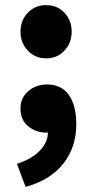

<svg xmlns="http://www.w3.org/2000/svg" viewBox="-20 -526 360 750"><path d="M160 -298Q117 -298 88.5 -328.5Q60 -359 60 -402Q60 -446 88.5 -476Q117 -506 160 -506Q204 -506 232 -476Q260 -446 260 -402Q260 -359 232 -328.5Q204 -298 160 -298ZM80 204 46 114Q107 94 137.5 60.5Q168 27 167 -10V-118L218 -27Q206 -18 191.5 -13Q177 -8 160 -8Q121 -8 90.5 -32.5Q60 -57 60 -102Q60 -144 90.5 -170Q121 -196 164 -196Q220 -196 249 -155Q278 -114 278 -40Q278 48 228 112.5Q178 177 80 204Z"/></svg>

Font: Source Sans 3 ExtraLight Black
Style: Regular
Weight: 900
Version: Version 3.052;hotconv 1.1.0;makeotfexe 2.6.0